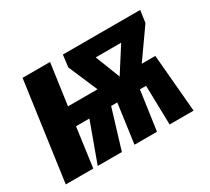

<svg xmlns="http://www.w3.org/2000/svg" viewBox="-109 -713 979 895"><g transform="rotate(-30 380.5 -265.5)"><path d="M723 -531 714 -466 604 -310H677L704 0H575L570 -211H537L507 0H386L415 -211H382L318 0H188L265 -211H193L164 0H16L90 -531H238L207 -310H366L299 -466L307 -531ZM433 -443 485 -310 570 -443Z"/></g></svg>

Font: Fira Sans Condensed
Style: Bold Italic
Weight: 700
Width: 3
Italic angle: -8°
Designer: Carrois Corporate & Edenspiekermann AG
Foundry: Carrois Corporate GbR & Edenspiekermann AG
Version: Version 4.203